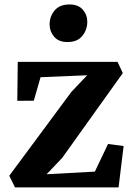

<svg xmlns="http://www.w3.org/2000/svg" viewBox="-20 -818 582 838"><path d="M360.5 -489.5 157 -481 127.5 -378.5 55.5 -378 57.5 -548H493L516 -499L251.5 -129L183.5 -57.5L394 -69L451.5 -189.5L519.5 -180.5L497.5 0H45.5L20.5 -51L292 -417.5ZM274 -634.5Q236 -634.5 216.2 -657.8Q196.5 -681 196.5 -711Q196.5 -746.5 218.5 -772.5Q240.5 -798.5 283 -798.5H284Q321.5 -798.5 341.2 -776Q361 -753.5 361 -723.5Q361 -688 339.2 -661.2Q317.5 -634.5 275 -634.5Z"/></svg>

Font: Merriweather 36pt
Style: Bold
Weight: 700
Designer: Eben Sorkin
Foundry: Eben Sorkin
Version: Version 2.100